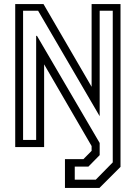

<svg xmlns="http://www.w3.org/2000/svg" viewBox="-20 -720 664 940"><path d="M298 200V59H388.5L428.5 18.5V-5L196 -405V0H54.5V-700H193L428.5 -295V-700H570V97L467 200ZM346 159.5H449L532 75V-667.5H468V-151L166.5 -667.5H93V-35H157V-544.5H161L468 -20V39.5L413 95.5H346Z"/></svg>

Font: Tourney Thin
Style: Regular
Weight: 400
Version: Version 1.015